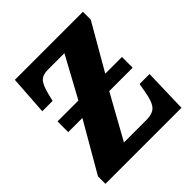

<svg xmlns="http://www.w3.org/2000/svg" viewBox="-153 -642 748 748"><g transform="rotate(-45 221.0 -268.0)"><path d="M5 0V-41L123 -245H45V-304H160L252 -473H161Q132 -473 118.5 -458.5Q105 -444 95 -403L88 -374H31L42 -536H417V-493L308 -304H400V-245H271L170 -63H293Q329 -63 344.5 -80.5Q360 -98 368 -146L374 -181H429L424 0Z"/></g></svg>

Font: Noto Serif ExtraCondensed ExtraBold
Style: Regular
Weight: 800
Width: 2
Designer: Monotype Design Team
Foundry: Monotype Imaging Inc.
Version: Version 2.013; ttfautohint (v1.8.4.7-5d5b)